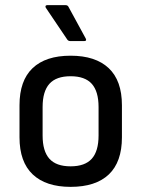

<svg xmlns="http://www.w3.org/2000/svg" viewBox="-20 -717 551 748"><path d="M255 11Q159 11 107.5 -37.5Q56 -86 56 -182V-307Q56 -403 107 -451.5Q158 -500 255 -500Q352 -500 403.5 -451.5Q455 -403 455 -307V-182Q455 -86 404 -37.5Q353 11 255 11ZM255 -69Q311 -69 337.5 -98.5Q364 -128 364 -189V-300Q364 -361 337.5 -390.5Q311 -420 255 -420Q199 -420 172.5 -390.5Q146 -361 146 -300V-189Q146 -128 172.5 -98.5Q199 -69 255 -69ZM254 -557Q246 -557 242 -563L159 -686Q156 -690 157.5 -693.5Q159 -697 164 -697H235Q244 -697 247 -690L314 -567Q319 -557 308 -557Z"/></svg>

Font: Sofia Sans Semi Condensed Medium
Style: Regular
Weight: 500
Designer: Botio Nikoltchev, Ani Petrova
Foundry: lettersoup
Version: Version 4.100